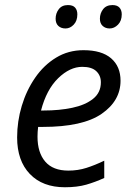

<svg xmlns="http://www.w3.org/2000/svg" viewBox="-20 -748 538 777"><path d="M242.7 9.8Q152.3 9.8 100.8 -43.9Q49.3 -97.7 49.3 -191.9Q49.3 -256.8 68.1 -319.6Q86.9 -382.3 122.1 -433.3Q157.2 -484.4 206.8 -514.6Q256.3 -544.9 317.9 -544.9Q391.6 -544.9 429.7 -512Q467.8 -479 467.8 -421.4Q467.8 -340.3 391.4 -287.4Q314.9 -234.4 152.8 -234.4H134.3Q131.8 -214.8 131.8 -194.8Q131.8 -130.4 163.1 -94Q194.3 -57.6 256.8 -57.6Q295.4 -57.6 329.8 -68.6Q364.3 -79.6 401.9 -97.7V-27.8Q365.7 -11.2 329.1 -0.7Q292.5 9.8 242.7 9.8ZM146 -300.8H157.7Q220.2 -300.8 272.5 -311.8Q324.7 -322.8 356.4 -347.9Q388.2 -373 388.2 -415Q388.2 -442.4 369.6 -460Q351.1 -477.5 313 -477.5Q262.7 -477.5 215.3 -431.4Q168 -385.3 146 -300.8ZM423.8 -632.8Q406.7 -632.8 395.5 -643.1Q384.3 -653.3 384.3 -672.4Q384.3 -693.8 397.2 -710.7Q410.2 -727.5 435.1 -727.5Q454.1 -727.5 463.4 -717.3Q472.7 -707 472.7 -689.9Q472.7 -663.6 457.5 -648.2Q442.4 -632.8 423.8 -632.8ZM245.1 -632.8Q227.1 -632.8 216.1 -643.1Q205.1 -653.3 205.1 -672.4Q205.1 -693.8 217.8 -710.7Q230.5 -727.5 254.9 -727.5Q274.9 -727.5 283.9 -717.3Q293 -707 293 -689.9Q293 -663.6 278.3 -648.2Q263.7 -632.8 245.1 -632.8Z"/></svg>

Font: Open Sans
Style: Italic
Weight: 400
Italic angle: -12°
Designer: Monotype Design Team
Foundry: Monotype Imaging Inc.
Version: Version 3.000; ttfautohint (v1.8.4)